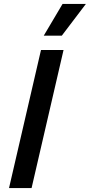

<svg xmlns="http://www.w3.org/2000/svg" viewBox="-20 -959 458 979"><path d="M203 -777 299 -939H418L295 -777ZM189 -704H304L141 0H26Z"/></svg>

Font: CBA Beacon Sans Bold
Style: Italic
Weight: 700
Italic angle: -13°
Designer: Wei Huang
Foundry: Wei Huang
Version: Version 1.002